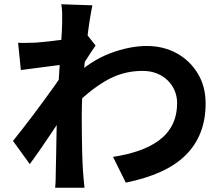

<svg xmlns="http://www.w3.org/2000/svg" viewBox="-20 -831 1040 902"><path d="M511 -94Q577 -104 632 -123Q687 -142 727.5 -172Q768 -202 790 -245.5Q812 -289 812 -348Q812 -377 801 -404Q790 -431 768.5 -452.5Q747 -474 717 -486Q687 -498 649 -498Q554 -498 472 -448.5Q390 -399 317 -321V-463Q407 -547 498.5 -581Q590 -615 670 -615Q747 -615 809.5 -581Q872 -547 909 -486Q946 -425 946 -345Q946 -269 922 -208Q898 -147 851 -101Q804 -55 734 -23.5Q664 8 571 27ZM284 -528Q268 -527 243 -523.5Q218 -520 189.5 -516.5Q161 -513 132 -509Q103 -505 78 -502L65 -630Q87 -629 106.5 -629.5Q126 -630 152 -631Q176 -633 209.5 -636.5Q243 -640 277.5 -645Q312 -650 342 -656Q372 -662 389 -668L429 -617Q420 -605 408.5 -587Q397 -569 385 -550.5Q373 -532 364 -518L305 -330Q289 -307 265.5 -272Q242 -237 216 -198Q190 -159 165 -123Q140 -87 120 -60L41 -169Q60 -193 85 -224.5Q110 -256 136.5 -291.5Q163 -327 189 -362.5Q215 -398 237.5 -429.5Q260 -461 275 -484L277 -510ZM272 -721Q272 -743 272 -765.5Q272 -788 268 -811L414 -806Q409 -783 402 -739.5Q395 -696 388.5 -640Q382 -584 376.5 -522.5Q371 -461 367.5 -400Q364 -339 364 -286Q364 -245 364.5 -203Q365 -161 366 -117Q367 -73 370 -26Q371 -13 373 10.5Q375 34 377 51H239Q241 34 241.5 11.5Q242 -11 242 -23Q243 -72 244 -114Q245 -156 245.5 -203Q246 -250 248 -312Q249 -335 251 -370.5Q253 -406 255.5 -448.5Q258 -491 261 -535Q264 -579 266.5 -617.5Q269 -656 270.5 -683.5Q272 -711 272 -721Z"/></svg>

Font: Noto Sans SC
Style: Bold
Weight: 700
Designer: Ryoko NISHIZUKA  (kana, bopomofo & ideographs); Paul D. Hunt (Latin, Greek & Cyrillic); Sandoll Communications , Soo-you
Foundry: Adobe
Version: Version 2.004-H2;hotconv 1.0.118;makeotfexe 2.5.65603